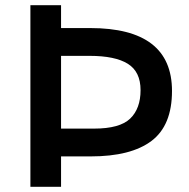

<svg xmlns="http://www.w3.org/2000/svg" viewBox="-20 -719 726 739"><path d="M642 -369Q642 -236 563 -176.5Q484 -117 329 -117H215V0H97V-699H215V-611H327Q642 -611 642 -369ZM325 -504H215V-224H342Q441 -224 481 -262.5Q521 -301 521 -372Q521 -443 472 -473.5Q423 -504 325 -504Z"/></svg>

Font: Myanmar Khyay
Style: Regular
Weight: 400
Designer: Danh Hong
Foundry: Google Inc.
Version: Version 1.10 March 4, 2015